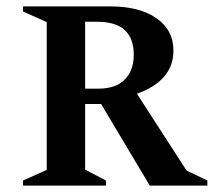

<svg xmlns="http://www.w3.org/2000/svg" viewBox="-20 -580 668 600"><path d="M52 0V-16L126 -49V-511L52 -544V-560H324Q416 -560 469 -523Q522 -486 522 -422Q522 -328 408 -287L563 -47L628 -16V0H448L296 -255H246V-50L311 -16V0ZM284 -512H246V-303H288Q342 -303 370 -331.5Q398 -360 398 -409Q398 -512 284 -512Z"/></svg>

Font: Spectral SC SemiBold
Style: Regular
Weight: 600
Designer: Jean-Baptiste Levee
Foundry: Production Type
Version: Version 2.001